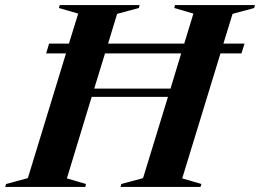

<svg xmlns="http://www.w3.org/2000/svg" viewBox="-66 -735 1022 755"><path d="M115.5 -525 127 -563.5H205L241.5 -681.5L165.5 -703.5L169 -715H483L480 -703.5L394.5 -680.5L359 -563.5H658.5L694.5 -681.5L619.5 -703.5L622 -715H936.5L933.5 -703.5L848.5 -680.5L812.5 -563.5H895.5L883.5 -525H801L650.5 -33.5L726 -11.5L722.5 0H408L411 -11.5L496.5 -34.5L594.5 -354H294.5L197 -33.5L272 -11.5L269.5 0H-45.5L-42 -11.5L43.5 -34.5L193.5 -525ZM304.5 -386.5H604.5L646.5 -525H347Z"/></svg>

Font: Newsreader Display SemiBold
Style: Italic
Weight: 600
Italic angle: -17°
Designer: Hugues Gentile
Foundry: Production Type
Version: Version 1.001